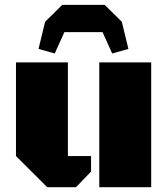

<svg xmlns="http://www.w3.org/2000/svg" viewBox="-20 -778 699 798"><path d="M176.3 0 46.4 -129.4V-518.6H262.2V-129.4H358.4V-64.9L295.9 0ZM392.6 0V-518.6H608.4V0ZM207.5 -555.7 140.1 -574.7 167.5 -687.5 238.8 -757.8H415L486.3 -687.5L513.7 -574.7L446.3 -555.7L406.2 -644.5H247.6Z"/></svg>

Font: Black Ops One
Style: Regular
Weight: 400
Designer: James Grieshaber, Eben Sorkin
Foundry: Sorkin Type Co.
Version: Version 1.004; ttfautohint (v1.8.4.7-5d5b)